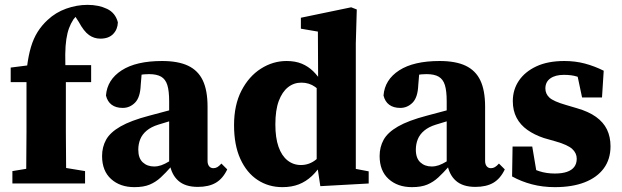

<svg xmlns="http://www.w3.org/2000/svg" viewBox="-20 -755 2559 790"><path d="M31 0V-51L128 -67H233L330 -51V0ZM87 0Q88 -35 88 -70.5Q88 -106 88.5 -141.5Q89 -177 89 -212V-417H24V-477L142 -492L89 -462L91 -479Q97 -527 107.5 -562Q118 -597 135 -624Q152 -651 176 -673Q209 -704 252.5 -719.5Q296 -735 340 -735Q386 -735 420.5 -718.5Q455 -702 465 -663Q464 -634 445.5 -615Q427 -596 393 -596Q367 -596 346 -611Q325 -626 304 -665L278 -705L283 -712H320L323 -707Q313 -703 302.5 -696Q292 -689 282 -675Q271 -658 264 -639Q257 -620 253 -594Q249 -568 248.5 -531Q248 -494 251 -440V-212Q251 -177 251.5 -141.5Q252 -106 252 -70.5Q252 -35 253 0ZM173 -417V-487H355V-417Z M533 15Q474 15 437 -18.5Q400 -52 400 -113Q400 -150 416.5 -180Q433 -210 475.5 -234.5Q518 -259 594 -279Q620 -286 646.5 -293Q673 -300 699 -307Q725 -314 751 -320V-279Q720 -269 688.5 -259.5Q657 -250 631 -242Q602 -233 583.5 -217.5Q565 -202 557 -182Q549 -162 549 -139Q549 -104 567.5 -87Q586 -70 614 -70Q629 -70 643.5 -75Q658 -80 676 -91Q694 -102 719 -120L727 -69H684Q662 -44 641.5 -25Q621 -6 596 4.5Q571 15 533 15ZM794 14Q742 14 713.5 -11.5Q685 -37 678 -83L676 -86V-338Q676 -381 668.5 -405Q661 -429 643 -439.5Q625 -450 593 -450Q573 -450 552 -446.5Q531 -443 501 -435L565 -477L559 -405Q557 -354 535.5 -332.5Q514 -311 485 -311Q457 -311 439.5 -324Q422 -337 416 -362Q421 -427 480.5 -465.5Q540 -504 647 -504Q713 -504 754 -484.5Q795 -465 814.5 -424Q834 -383 834 -316V-93Q834 -79 840.5 -71Q847 -63 858 -63Q867 -63 874.5 -67.5Q882 -72 891 -82L915 -58Q897 -20 868 -3Q839 14 794 14Z M1142 15Q1085 15 1040 -14.5Q995 -44 969 -101Q943 -158 943 -240Q943 -323 973.5 -382Q1004 -441 1053.5 -472.5Q1103 -504 1159 -504Q1195 -504 1221.5 -493Q1248 -482 1268.5 -462Q1289 -442 1306 -414H1338L1330 -346Q1301 -380 1276.5 -397.5Q1252 -415 1220 -415Q1189 -415 1165 -396Q1141 -377 1127 -339.5Q1113 -302 1113 -243Q1113 -188 1126 -151Q1139 -114 1163 -95Q1187 -76 1218 -76Q1253 -76 1280.5 -98.5Q1308 -121 1331 -156L1341 -88H1308Q1288 -54 1263.5 -31Q1239 -8 1209.5 3.5Q1180 15 1142 15ZM1298 11 1284 -82 1283 -85V-409L1289 -418L1288 -625L1218 -637V-682L1425 -725L1448 -716L1444 -577V-60L1497 -50V0Z M1675 15Q1616 15 1579 -18.5Q1542 -52 1542 -113Q1542 -150 1558.5 -180Q1575 -210 1617.5 -234.5Q1660 -259 1736 -279Q1762 -286 1788.5 -293Q1815 -300 1841 -307Q1867 -314 1893 -320V-279Q1862 -269 1830.5 -259.5Q1799 -250 1773 -242Q1744 -233 1725.5 -217.5Q1707 -202 1699 -182Q1691 -162 1691 -139Q1691 -104 1709.5 -87Q1728 -70 1756 -70Q1771 -70 1785.5 -75Q1800 -80 1818 -91Q1836 -102 1861 -120L1869 -69H1826Q1804 -44 1783.5 -25Q1763 -6 1738 4.5Q1713 15 1675 15ZM1936 14Q1884 14 1855.5 -11.5Q1827 -37 1820 -83L1818 -86V-338Q1818 -381 1810.5 -405Q1803 -429 1785 -439.5Q1767 -450 1735 -450Q1715 -450 1694 -446.5Q1673 -443 1643 -435L1707 -477L1701 -405Q1699 -354 1677.5 -332.5Q1656 -311 1627 -311Q1599 -311 1581.5 -324Q1564 -337 1558 -362Q1563 -427 1622.5 -465.5Q1682 -504 1789 -504Q1855 -504 1896 -484.5Q1937 -465 1956.5 -424Q1976 -383 1976 -316V-93Q1976 -79 1982.5 -71Q1989 -63 2000 -63Q2009 -63 2016.5 -67.5Q2024 -72 2033 -82L2057 -58Q2039 -20 2010 -3Q1981 14 1936 14Z M2263 15Q2213 15 2169 3.5Q2125 -8 2087 -29L2089 -152H2170L2192 -21L2140 -20V-77Q2170 -60 2199 -50.5Q2228 -41 2263 -41Q2293 -41 2313 -48Q2333 -55 2343 -68.5Q2353 -82 2353 -102Q2353 -125 2334.5 -142Q2316 -159 2267 -173L2218 -187Q2179 -200 2150 -220.5Q2121 -241 2105.5 -270.5Q2090 -300 2090 -339Q2090 -386 2115 -423Q2140 -460 2187 -482Q2234 -504 2302 -504Q2347 -504 2386.5 -493.5Q2426 -483 2464 -464L2457 -354H2375L2350 -472H2402V-418Q2376 -433 2354 -440Q2332 -447 2300 -447Q2265 -447 2244.5 -432.5Q2224 -418 2224 -391Q2224 -369 2240.5 -353.5Q2257 -338 2309 -323L2353 -310Q2402 -296 2432.5 -274Q2463 -252 2477.5 -222Q2492 -192 2492 -153Q2492 -100 2464.5 -62.5Q2437 -25 2386 -5Q2335 15 2263 15Z"/></svg>

Font: Source Serif 4 18pt
Style: Bold
Weight: 700
Designer: Frank Grießhammer
Foundry: Adobe Systems Incorporated
Version: Version 4.004;hotconv 1.0.116;makeotfexe 2.5.65601